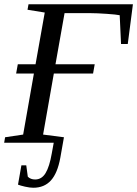

<svg xmlns="http://www.w3.org/2000/svg" viewBox="-28 -675 649 908"><path d="M576.2 -466.8H544.4L538.1 -603Q522.5 -606.4 475.8 -609.6Q429.2 -612.8 401.4 -612.8H277.3L234.4 -371.1H419.9L412.1 -327.1H226.6L175.8 -38.6L274.4 -25.9L257.3 70.8Q244.1 143.6 212.9 178.2Q181.6 212.9 129.4 212.9Q113.3 212.9 90.6 207.8Q67.9 202.6 57.1 198.2L73.2 106.9H96.2L103.5 160.6Q116.7 173.8 138.2 173.8Q169.4 173.8 187.7 143.3Q206.1 112.8 216.8 50.8L226.1 0H-8.3L-3.9 -25.9L81.5 -38.6L132.3 -327.1H48.3L56.2 -371.1H140.1L183.6 -615.7L102.1 -628.9L106.9 -654.8H600.6Z"/></svg>

Font: Liberation Serif
Style: Italic
Weight: 400
Italic angle: -16.333°
Designer: Steve Matteson
Foundry: Ascender Corporation
Version: Version 2.1.5